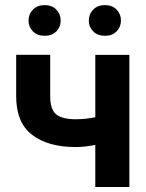

<svg xmlns="http://www.w3.org/2000/svg" viewBox="-20 -748 582 768"><path d="M497.5 -528.4V0H361.2V-168.3Q318.9 -159.8 282.7 -159.8Q171.9 -159.8 108.3 -208.8Q44.7 -257.8 44.7 -362.9V-528.8H180.8V-362.9Q180.8 -309.7 205.1 -290.3Q229.4 -271 282.7 -271Q322.1 -271 361.2 -279.1V-528.4ZM94.1 -665.5Q94.1 -691.4 111.7 -709.5Q129.3 -727.6 158.7 -727.6Q188.2 -727.6 205.4 -709.5Q222.7 -691.4 222.7 -665.5Q222.7 -640.3 205.4 -622.5Q188.2 -604.8 158.7 -604.8Q129.3 -604.8 111.7 -622.5Q94.1 -640.3 94.1 -665.5ZM335.2 -665.5Q335.2 -691.4 352.8 -709.5Q370.4 -727.6 399.9 -727.6Q429 -727.6 446.4 -709.5Q463.8 -691.4 463.8 -665.5Q463.8 -640.3 446.4 -622.5Q429 -604.8 399.9 -604.8Q370.4 -604.8 352.8 -622.5Q335.2 -640.3 335.2 -665.5Z"/></svg>

Font: Interface
Style: Bold
Weight: 700
Designer: Rasmus Andersson
Foundry: rsms
Version: Version 1.8